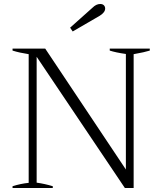

<svg xmlns="http://www.w3.org/2000/svg" viewBox="-20 -944 816 964"><path d="M332 -805 444 -905Q463 -924 483 -924Q495 -924 501.5 -917.5Q508 -911 508 -901Q508 -882 481 -865L345 -786ZM43 -9Q84 -22 124 -26V-672Q78 -679 43 -690V-700H207L612 -93V-673Q562 -680 531 -690V-700H732V-690Q707 -682 651 -672V0H607L164 -659V-27Q206 -21 245 -9V0H43Z"/></svg>

Font: Trirong Light
Style: Regular
Weight: 300
Designer: Katatrad Team
Foundry: CadsonDemak
Version: Version 1.001